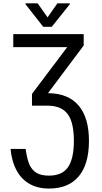

<svg xmlns="http://www.w3.org/2000/svg" viewBox="-20 -913 604 1137"><path d="M264.2 -361.3 475.6 -643.6V-710.9H58.6V-633.8H377.9L169.4 -356.9V-287.1H267.1C319.5 -286.1 357.7 -269.2 381.6 -236.3C405.5 -203.5 417.5 -150.9 417.5 -78.6C417.5 -9.3 406.1 42.3 383.3 76.2C360.5 110 322.8 127 270 127C240.7 127 217.1 122.1 199.2 112.3C181.3 102.5 167.2 87.3 156.7 66.7C146.3 46 138 13.3 131.8 -31.2H42.5C50 44.6 73.2 102.7 112.3 143.1C151.4 183.4 203.9 203.6 270 203.6C347.2 203.6 405.9 179.5 446.3 131.3C486.7 83.2 506.8 13.2 506.8 -78.6C506.8 -170.4 486.3 -240.3 445.3 -288.3C404.3 -336.3 343.9 -360.7 264.2 -361.3ZM261.7 -810.1 203.1 -893.1H130.9V-888.2L235.8 -754.4H286.6L393.6 -888.2V-893.1H319.8Z"/></svg>

Font: Roboto Condensed
Style: Regular
Weight: 400
Designer: Google
Version: Version 2.134; 2016